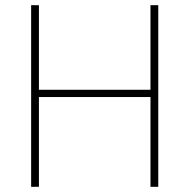

<svg xmlns="http://www.w3.org/2000/svg" viewBox="-20 -720 730 740"><path d="M560 0V-700H590V0ZM100 0V-700H130V0ZM117 -346V-374H582V-346Z"/></svg>

Font: Fustat ExtraLight
Style: Regular
Weight: 250
Designer: Mohamed Gaber, Khaled Hosny, Laura Garcia Mut
Foundry: Kief Type Foundry, Alif Type Foundry, Hard Type Foundry
Version: Version 1.007